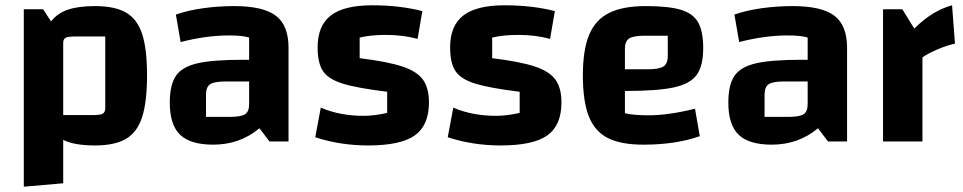

<svg xmlns="http://www.w3.org/2000/svg" viewBox="-20 -535 3641 726"><path d="M536 -250Q536 -150 517.5 -92.5Q499 -35 456.5 -10Q414 15 339 15Q261 15 219 -6V158L70 171V-500H143L173 -454Q197 -485 237 -498.5Q277 -512 339 -512Q414 -512 456.5 -487.5Q499 -463 517.5 -406.5Q536 -350 536 -250ZM378 -397H262Q237 -397 228 -392Q219 -387 219 -373V-100H335Q360 -100 369 -105.5Q378 -111 378 -127Z M1071 -355V0H999L961 -50Q887 12 786 12Q700 12 661 -25.5Q622 -63 622 -147Q622 -214 645 -248Q668 -282 726 -295.5Q784 -309 900 -309H922V-393Q897 -401 846 -401Q760 -401 663 -376L645 -480Q691 -496 748.5 -504Q806 -512 865 -512Q975 -512 1023 -475.5Q1071 -439 1071 -355ZM922 -141V-227H834Q790 -227 774.5 -216.5Q759 -206 759 -177V-93H848Q891 -93 906.5 -103Q922 -113 922 -141Z M1387 -515Q1492 -515 1577 -493L1559 -388Q1504 -403 1439 -403Q1382 -403 1340 -393V-315Q1446 -302 1501.5 -283.5Q1557 -265 1579.5 -233.5Q1602 -202 1602 -148Q1602 -61 1548.5 -23Q1495 15 1372 15Q1267 15 1172 -16L1193 -128Q1265 -97 1355 -97Q1395 -97 1444 -108V-188Q1330 -202 1275.5 -219Q1221 -236 1201 -266.5Q1181 -297 1181 -356Q1181 -438 1231 -476.5Q1281 -515 1387 -515Z M1888 -515Q1993 -515 2078 -493L2060 -388Q2005 -403 1940 -403Q1883 -403 1841 -393V-315Q1947 -302 2002.5 -283.5Q2058 -265 2080.5 -233.5Q2103 -202 2103 -148Q2103 -61 2049.5 -23Q1996 15 1873 15Q1768 15 1673 -16L1694 -128Q1766 -97 1856 -97Q1896 -97 1945 -108V-188Q1831 -202 1776.5 -219Q1722 -236 1702 -266.5Q1682 -297 1682 -356Q1682 -438 1732 -476.5Q1782 -515 1888 -515Z M2608 -124 2626 -20Q2535 12 2413 12Q2328 12 2278.5 -13Q2229 -38 2206.5 -95Q2184 -152 2184 -250Q2184 -346 2207.5 -403Q2231 -460 2283 -486Q2335 -512 2422 -512Q2508 -512 2554.5 -498Q2601 -484 2620 -450Q2639 -416 2639 -353Q2639 -286 2614.5 -252Q2590 -218 2528 -204.5Q2466 -191 2343 -191V-107Q2374 -99 2432 -99Q2508 -99 2608 -124ZM2343 -351V-273H2428Q2472 -273 2488.5 -283.5Q2505 -294 2505 -323V-400H2419Q2375 -400 2359 -389.5Q2343 -379 2343 -351Z M3183 -355V0H3111L3073 -50Q2999 12 2898 12Q2812 12 2773 -25.5Q2734 -63 2734 -147Q2734 -214 2757 -248Q2780 -282 2838 -295.5Q2896 -309 3012 -309H3034V-393Q3009 -401 2958 -401Q2872 -401 2775 -376L2757 -480Q2803 -496 2860.5 -504Q2918 -512 2977 -512Q3087 -512 3135 -475.5Q3183 -439 3183 -355ZM3034 -141V-227H2946Q2902 -227 2886.5 -216.5Q2871 -206 2871 -177V-93H2960Q3003 -93 3018.5 -103Q3034 -113 3034 -141Z M3437 -427Q3474 -463 3508.5 -484Q3543 -505 3580 -515L3591 -370Q3562 -364 3525.5 -348.5Q3489 -333 3468 -318V0H3319V-500H3392Z"/></svg>

Font: Changa SemiBold
Style: Regular
Weight: 600
Designer: Eduardo Rodriguez Tunni
Foundry: Eduardo Rodriguez Tunni
Version: Version 2.002; ttfautohint (v1.5) -l 8 -r 50 -G 150 -x 14 -H